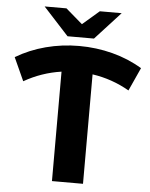

<svg xmlns="http://www.w3.org/2000/svg" viewBox="-71 -950 778 998"><g transform="rotate(5 318.5 -450.5)"><path d="M593 -504Q503 -556 400 -571V0H238V-571Q135 -556 44 -504L-11 -625Q61 -668 145 -690Q229 -712 318 -712Q408 -712 492.5 -690Q577 -668 648 -625ZM523 -901 391 -757H253L121 -901H235L322 -826L409 -901Z"/></g></svg>

Font: Montserrat Alternates
Style: Bold
Weight: 700
Designer: Julieta Ulanovsky
Foundry: Julieta Ulanovsky
Version: Version 7.200